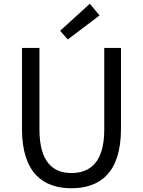

<svg xmlns="http://www.w3.org/2000/svg" viewBox="-20 -989 761 1022"><path d="M341 -779 510 -907 458 -969 300 -825ZM360 13C510 13 624 -67 624 -303V-734H535V-300C535 -123 458 -68 360 -68C265 -68 190 -123 190 -300V-734H97V-303C97 -67 211 13 360 13Z"/></svg>

Font: Noto Sans JP
Style: Regular
Weight: 400
Designer: Ryoko NISHIZUKA  (kana, bopomofo & ideographs); Paul D. Hunt (Latin, Greek & Cyrillic); Sandoll Communications , Soo-you
Foundry: Adobe
Version: Version 2.002;hotconv 1.0.116;makeotfexe 2.5.65601